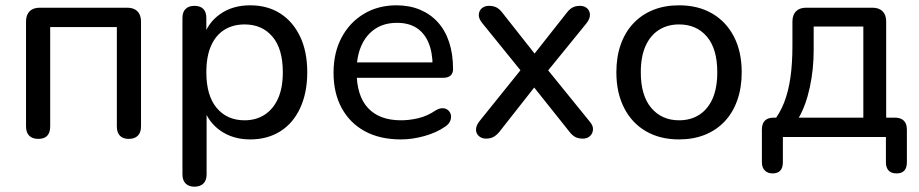

<svg xmlns="http://www.w3.org/2000/svg" viewBox="-20 -516 3461 723"><path d="M124 7Q102 7 90 -5Q78 -17 78 -40V-435Q78 -460 91.5 -473.5Q105 -487 130 -487H459Q484 -487 497.5 -473.5Q511 -460 511 -435V-40Q511 -17 499 -5Q487 7 465 7Q443 7 431.5 -5Q420 -17 420 -40V-414H169V-40Q169 -17 158 -5Q147 7 124 7Z M712 187Q691 187 679 175Q667 163 667 141V-448Q667 -471 679 -482.5Q691 -494 712 -494Q734 -494 745.5 -482.5Q757 -471 757 -448V-357L746 -375Q762 -430 809 -463Q856 -496 922 -496Q987 -496 1035 -465.5Q1083 -435 1110 -378.5Q1137 -322 1137 -244Q1137 -167 1110.5 -109.5Q1084 -52 1035.5 -21.5Q987 9 922 9Q857 9 810 -24Q763 -57 747 -111H758V141Q758 163 746 175Q734 187 712 187ZM901 -63Q944 -63 976.5 -84Q1009 -105 1027 -145Q1045 -185 1045 -244Q1045 -332 1006 -378Q967 -424 901 -424Q857 -424 824.5 -403.5Q792 -383 774.5 -343Q757 -303 757 -244Q757 -156 796 -109.5Q835 -63 901 -63Z M1490 9Q1411 9 1354.5 -21.5Q1298 -52 1267 -108.5Q1236 -165 1236 -242Q1236 -318 1266.5 -375Q1297 -432 1350.5 -464Q1404 -496 1473 -496Q1522 -496 1561.5 -479.5Q1601 -463 1629 -432Q1657 -401 1671.5 -356.5Q1686 -312 1686 -256Q1686 -240 1676.5 -231.5Q1667 -223 1649 -223H1307V-281H1626L1609 -267Q1609 -319 1593.5 -355.5Q1578 -392 1548.5 -411Q1519 -430 1475 -430Q1427 -430 1393 -407.5Q1359 -385 1341 -344.5Q1323 -304 1323 -251V-245Q1323 -155 1366 -109Q1409 -63 1490 -63Q1522 -63 1555.5 -71Q1589 -79 1620 -100Q1635 -109 1647.5 -108.5Q1660 -108 1668 -100.5Q1676 -93 1678 -82.5Q1680 -72 1675 -60Q1670 -48 1656 -39Q1623 -16 1577.5 -3.5Q1532 9 1490 9Z M1810 6Q1795 6 1784 -3Q1773 -12 1772.5 -27Q1772 -42 1785 -59L1958 -274V-229L1796 -429Q1782 -446 1783 -461Q1784 -476 1794.5 -485Q1805 -494 1821 -494Q1838 -494 1849.5 -488Q1861 -482 1871 -469L2009 -294H1977L2115 -469Q2125 -482 2136.5 -488Q2148 -494 2164 -494Q2180 -494 2190.5 -485Q2201 -476 2201.5 -461Q2202 -446 2189 -429L2028 -231V-271L2200 -59Q2214 -43 2213 -28Q2212 -13 2201.5 -3.5Q2191 6 2175 6Q2158 6 2146.5 0Q2135 -6 2125 -19L1976 -206H2007L1860 -19Q1850 -7 1838.5 -0.5Q1827 6 1810 6Z M2537 9Q2465 9 2412 -22Q2359 -53 2330 -110Q2301 -167 2301 -244Q2301 -302 2317.5 -348.5Q2334 -395 2365 -428Q2396 -461 2439.5 -478.5Q2483 -496 2537 -496Q2609 -496 2662 -465Q2715 -434 2744 -377.5Q2773 -321 2773 -244Q2773 -186 2756.5 -139Q2740 -92 2709 -59Q2678 -26 2634.5 -8.5Q2591 9 2537 9ZM2537 -63Q2581 -63 2613.5 -84Q2646 -105 2663.5 -145Q2681 -185 2681 -244Q2681 -332 2642 -378Q2603 -424 2537 -424Q2494 -424 2461.5 -403.5Q2429 -383 2411 -343Q2393 -303 2393 -244Q2393 -156 2432.5 -109.5Q2472 -63 2537 -63Z M2889 137Q2871 137 2860 126Q2849 115 2849 95V-28Q2849 -73 2894 -73H2944L2889 -54Q2917 -89 2933 -130.5Q2949 -172 2956.5 -224.5Q2964 -277 2964 -344V-435Q2964 -460 2977.5 -473.5Q2991 -487 3016 -487H3265Q3290 -487 3303.5 -473.5Q3317 -460 3317 -435V-31L3275 -73H3350Q3372 -73 3383.5 -61.5Q3395 -50 3395 -28V95Q3395 137 3356 137Q3336 137 3326 126Q3316 115 3316 95V0H2928V95Q2928 137 2889 137ZM2988 -73H3231V-416H3044V-327Q3044 -255 3029.5 -187.5Q3015 -120 2988 -73Z"/></svg>

Font: Nunito Medium
Style: Regular
Weight: 500
Designer: Vernon Adams
Foundry: Vernon Adams
Version: Version 3.601